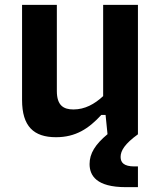

<svg xmlns="http://www.w3.org/2000/svg" viewBox="-20 -554 660 792"><path d="M71 -534V-141.5C71 -33 119 12 211 12C292.5 12 346 -23.5 398 -80H415.5L423.5 -0.5C373 41.5 349.5 79 349.5 122.5C349.5 170.5 378 218 499 218H549V132.5H534.5C491 132.5 477.5 116.5 477.5 93.5C477.5 67.5 495 39 549 0V-534H405.5V-157.5C370 -124.5 330 -102.5 283 -102.5C242.5 -102.5 214.5 -118.5 214.5 -178.5V-534Z"/></svg>

Font: Monaspace Neon
Style: Bold
Weight: 700
Designer: Riley Cran & the Lettermatic Team
Foundry: Lettermatic
Version: Version 1.200 (Monaspace Neon)